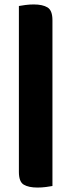

<svg xmlns="http://www.w3.org/2000/svg" viewBox="-20 -703 321 864"><path d="M216 134Q206 136 187 138.5Q168 141 149 141Q109 141 87 128Q65 115 65 71V-676Q75 -678 94 -680.5Q113 -683 132 -683Q172 -683 194 -669.5Q216 -656 216 -612Z"/></svg>

Font: Baloo Chettan
Style: Regular
Weight: 400
Designer: Maithili Shingre and Ek Type
Foundry: Ek Type
Version: Version 1.443;PS 1.000;hotconv 16.6.51;makeotf.lib2.5.65220;